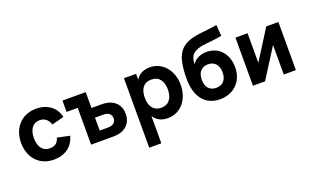

<svg xmlns="http://www.w3.org/2000/svg" viewBox="-99 -1260 3294 2025"><g transform="rotate(-20 1548.0 -247.0)"><path d="M308 15C433 15 522 -49 553 -164L414 -193C398 -141 369 -112 308 -112C226 -112 184 -176 184 -270C184 -360 222 -428 308 -428C358 -428 401 -395 417 -339L553 -375C529 -486 437 -555 310 -555C145 -555 40 -434 40 -270C40 -108 140 15 308 15Z M728 0H977.5C1120 0 1183 -83.5 1183 -181C1183 -278.5 1120 -362 977.5 -362H864V-540H603V-413H728ZM864 -108.5V-253.5H956C1021 -253.5 1046.5 -221 1046.5 -181C1046.5 -141 1021 -108.5 956 -108.5Z M1429 240V-66.5C1460.5 -15.5 1511 15 1588 15C1726 15 1832 -102 1832 -270C1832 -437 1726 -555 1588 -555C1511 -555 1460.5 -524.5 1429 -473.5V-540H1293V240ZM1558 -112C1473 -112 1429 -173 1429 -270C1429 -364 1469 -428 1558 -428C1644 -428 1688 -366 1688 -270C1688 -177 1645 -112 1558 -112Z M2169.5 16C2324.5 17.5 2435.5 -89.5 2435.5 -249C2435.5 -399 2341.5 -503 2206.5 -503C2142 -503 2080.5 -480 2042.5 -424C2048 -497 2064 -530 2111.5 -555.5C2184 -594 2257.5 -579.5 2410.5 -609.5L2401 -734.5C2267.5 -707 2127 -720 2025.5 -651C1947 -597.5 1926.5 -507.5 1917 -418.5C1911 -362.5 1910 -296.5 1914.5 -251C1929.5 -90.5 2016 14 2169.5 16ZM2175.5 -111C2100 -111 2058.5 -161 2058.5 -243C2058.5 -322.5 2099 -375 2175.5 -375C2249.5 -375 2292.5 -322.5 2292.5 -243C2292.5 -165.5 2252 -111 2175.5 -111Z M2890.5 -540 2680.5 -208V-540H2544.5V0H2680.5L2890.5 -332V0H3026.5V-540Z"/></g></svg>

Font: Vela Sans ExtBd
Style: Regular
Weight: 800
Designer: Principal design: Mikhail Sharanda - project Manrope.
Design modification: Ravid Balaliev
Foundry: Mikhail Sharanda
Version: Version 1.001